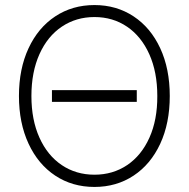

<svg xmlns="http://www.w3.org/2000/svg" viewBox="-20 -737 754 767"><path d="M526.4 -330.1H187.5V-377H526.4ZM357.4 9.8Q269 9.8 200.7 -35.4Q132.3 -80.6 94 -163.1Q55.7 -245.6 55.7 -353.5Q55.7 -461.9 94 -544.2Q132.3 -626.5 200.7 -671.6Q269 -716.8 357.4 -716.8Q445.3 -716.8 513.7 -671.6Q582 -626.5 620.1 -544.2Q658.2 -461.9 658.2 -353.5Q658.2 -245.1 620.1 -162.8Q582 -80.6 513.7 -35.4Q445.3 9.8 357.4 9.8ZM357.4 -668.9Q284.2 -668.9 227.1 -630.6Q169.9 -592.3 137.7 -520.8Q105.5 -449.2 105.5 -353.5Q105.5 -258.3 137.5 -187.3Q169.4 -116.2 226.6 -77.6Q283.7 -39.1 357.4 -39.1Q430.7 -39.1 487.8 -77.4Q544.9 -115.7 576.9 -187Q608.9 -258.3 608.4 -353.5Q608.4 -449.2 576.4 -520.5Q544.4 -591.8 487.5 -630.4Q430.7 -668.9 357.4 -668.9Z"/></svg>

Font: Pretendard ExtraLight
Style: Regular
Weight: 200
Designer: Base glyphs from Inter by Rasmus Andersson; Hangeul glyphs from Noto Sans CJK(Source Han Sans) by Jang Soo-young and Kan
Foundry: Kil Hyung-jin
Version: Version 1.309